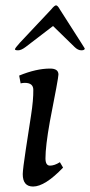

<svg xmlns="http://www.w3.org/2000/svg" viewBox="-20 -679 333 709"><path d="M102.1 9.8Q64 9.8 64 -36.1Q64.5 -56.2 75.2 -126.5Q85.9 -196.8 94.7 -253.4Q103.5 -310.1 103 -347.2Q103 -373 71.8 -373Q64 -373 56.2 -371.1L50.8 -399.9Q113.8 -425.8 165 -425.8Q195.8 -425.8 195.8 -403.8Q195.8 -391.1 164.1 -230Q147.9 -139.2 147.9 -94.2Q147.9 -67.4 164.6 -67.4Q181.2 -67.4 201.2 -80.1L212.9 -60.1Q146 9.8 102.1 9.8ZM201.2 -644 279.8 -521Q293 -501 293 -500Q293 -493.2 280.3 -493.2Q267.6 -493.2 254.9 -505.9L175.8 -583L75.2 -505.9Q58.6 -493.2 46.9 -493.2Q35.2 -493.2 35.2 -497.1Q35.2 -501 53.2 -521L168.9 -644Q181.2 -659.2 187 -659.2Q192.9 -659.2 201.2 -644Z"/></svg>

Font: Unna-Italic
Style: Italic
Weight: 400
Italic angle: -8°
Designer: Jorge de Buen U.
Foundry: Omnibus-Type
Version: Version 2.006;PS 002.006;hotconv 1.0.70;makeotf.lib2.5.58329